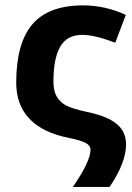

<svg xmlns="http://www.w3.org/2000/svg" viewBox="-20 -537 502 728"><path d="M41.5 -224.1Q41.5 -372.6 102.5 -444.6Q163.6 -516.6 295.4 -516.6Q378.4 -516.6 457 -480.5L417 -375Q338.9 -404.8 291.5 -404.8Q234.4 -404.8 208.5 -360.4Q182.6 -315.9 182.6 -227.5Q182.6 -193.8 194.1 -172.6Q205.6 -151.4 228.3 -138.4Q251 -125.5 311 -112.3Q386.7 -96.7 422.4 -67.1Q458 -37.6 458 10.3Q458 79.6 395.5 171.9H256.3Q323.2 74.7 323.2 30.8Q323.2 14.6 304.7 4.9Q286.1 -4.9 241.2 -14.2Q143.1 -33.2 92.3 -85.9Q41.5 -138.7 41.5 -224.1Z"/></svg>

Font: Bpm'online Open Sans
Style: Bold
Weight: 700
Foundry: Ascender Corporation
Version: Version 1.10